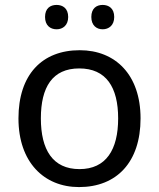

<svg xmlns="http://www.w3.org/2000/svg" viewBox="-20 -750 645 780"><path d="M163 -681C163 -647 184 -631 210 -631C235 -631 257 -647 257 -681C257 -716 235 -730 210 -730C184 -730 163 -716 163 -681ZM351 -681C351 -647 372 -631 397 -631C422 -631 444 -647 444 -681C444 -716 422 -730 397 -730C372 -730 351 -716 351 -681ZM551 -269C551 -446 449 -546 304 -546C150 -546 55 -446 55 -269C55 -91 159 10 301 10C454 10 551 -91 551 -269ZM146 -269C146 -396 193 -472 302 -472C411 -472 460 -396 460 -269C460 -142 411 -63 303 -63C194 -63 146 -142 146 -269Z"/></svg>

Font: Noto Sans Mahajani
Style: Regular
Weight: 400
Designer: Monotype Design Team
Foundry: Monotype Imaging Inc.
Version: Version 2.003